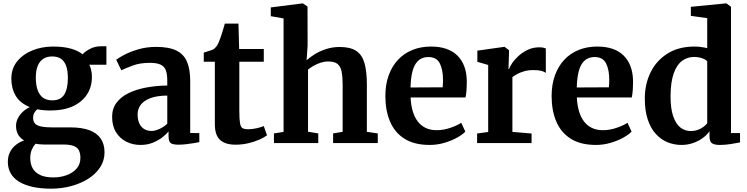

<svg xmlns="http://www.w3.org/2000/svg" viewBox="-20 -839 4383 1126"><path d="M279 267.5Q218.5 267.5 171.5 257Q124.5 246.5 92 226.8Q59.5 207 42.8 177.5Q26 148 26 110Q26 78 38.5 53.2Q51 28.5 72.8 11Q94.5 -6.5 121.5 -15.5Q97 -29.5 85.5 -51.2Q74 -73 74 -101Q74 -123 84.2 -144Q94.5 -165 112.8 -182.5Q131 -200 155 -211Q98 -233.5 72.2 -277Q46.5 -320.5 46.5 -377.5Q46.5 -437 80.5 -479Q114.5 -521 170.2 -543.5Q226 -566 291 -566Q350 -566 393.2 -554.5Q436.5 -543 464.5 -520.5Q476 -535 505.5 -551.2Q535 -567.5 570.5 -567.5H604V-459.5H503.5Q508.5 -450.5 511.8 -439.2Q515 -428 517 -415.5Q519 -403 519 -389.5Q519.5 -329.5 490 -284.8Q460.5 -240 406.5 -215.5Q352.5 -191 277.5 -191Q256 -191 235.8 -192.8Q215.5 -194.5 198 -198Q187 -188 180.5 -176Q174 -164 174 -149Q174 -116.5 199 -104.2Q224 -92 284 -92H392Q459 -92 503.8 -75.5Q548.5 -59 570.8 -26.2Q593 6.5 593 54.5Q593 103 567.2 142.2Q541.5 181.5 497.2 209.5Q453 237.5 396.5 252.5Q340 267.5 279 267.5ZM293.5 201.5Q333.5 201.5 369.5 188.8Q405.5 176 428.5 150.5Q451.5 125 451.5 87Q451.5 60 442.5 42.5Q433.5 25 411.5 16.8Q389.5 8.5 350 8.5H238Q224.5 8.5 211.8 7.2Q199 6 188 4Q175 19 166.2 39.5Q157.5 60 157.5 88Q157.5 123.5 172 148.8Q186.5 174 216.5 187.8Q246.5 201.5 293.5 201.5ZM287 -250.5Q336 -250.5 357 -284.8Q378 -319 378 -380.5Q378 -424 368 -452.2Q358 -480.5 337.5 -494.2Q317 -508 286 -508Q256 -508 234.5 -494.5Q213 -481 201.5 -453.5Q190 -426 190 -383.5Q190 -343 200 -313Q210 -283 231.2 -266.8Q252.5 -250.5 287 -250.5Z M803.5 11Q758.5 11 720.8 -8Q683 -27 660.2 -63.8Q637.5 -100.5 637.5 -154Q637.5 -201.5 663 -236Q688.5 -270.5 733.2 -292.5Q778 -314.5 836.5 -325.5Q895 -336.5 961 -337.5V-365.5Q961 -403 952.8 -426Q944.5 -449 922.2 -459.8Q900 -470.5 858 -470.5Q801 -470.5 758.2 -454.5Q715.5 -438.5 691.5 -427L661.5 -488.5Q674 -499 707.8 -517Q741.5 -535 790.2 -549.5Q839 -564 896 -564Q971 -564 1014.5 -542.5Q1058 -521 1076.8 -476.8Q1095.5 -432.5 1095.5 -364V-59L1149 -58.5V-5.5Q1137.5 -3 1116.2 0.5Q1095 4 1071 6.8Q1047 9.5 1027 9.5Q993 9.5 980.8 -0.2Q968.5 -10 968.5 -40.5V-68.5Q956.5 -53 933.2 -34.5Q910 -16 877.2 -2.5Q844.5 11 803.5 11ZM869 -71Q890 -71 916.2 -83.2Q942.5 -95.5 961 -113.5V-278.5Q900 -278 861.5 -263.2Q823 -248.5 805 -223.8Q787 -199 787 -169Q787 -137 797.2 -115Q807.5 -93 826 -82Q844.5 -71 869 -71Z M1362 9.5Q1300.5 9.5 1270.2 -18.8Q1240 -47 1240 -111V-477H1175V-530.5Q1186.5 -534.5 1198.5 -538Q1210.5 -541.5 1221 -545.2Q1231.5 -549 1238 -554.5Q1244.5 -560.5 1249.5 -567Q1254.5 -573.5 1258.5 -582Q1262.5 -590.5 1267 -601.5Q1272 -614 1277.8 -631.5Q1283.5 -649 1289 -667.5Q1294.5 -686 1298.5 -700.5H1378.5L1382.5 -551.5H1527V-477H1383.5V-192Q1383.5 -140.5 1387.5 -117Q1391.5 -93.5 1402.8 -87.2Q1414 -81 1436 -81Q1460 -81 1485.8 -87Q1511.5 -93 1527 -99.5L1546 -45.5Q1529 -32.5 1500 -19.8Q1471 -7 1435.2 1.2Q1399.5 9.5 1362 9.5Z M1643 -65.5V-731L1568 -744V-795.5L1753 -819H1756.5L1783.5 -800.5L1784 -572L1778 -485.5Q1795 -501.5 1824.2 -520Q1853.5 -538.5 1891.5 -551Q1929.5 -563.5 1972 -563.5Q2035 -563.5 2069.5 -540.2Q2104 -517 2117.8 -468Q2131.5 -419 2131.5 -343V-66L2195.5 -56.5V0H1933.5V-56.5L1989.5 -66V-342.5Q1989.5 -390 1983.2 -420Q1977 -450 1959 -464.2Q1941 -478.5 1905.5 -478.5Q1883 -478.5 1861 -471.5Q1839 -464.5 1819.8 -453.5Q1800.5 -442.5 1786.5 -431V-66.5L1846.5 -56.5V0H1586.5V-56.5Z M2500 11Q2409.5 11 2352 -25.5Q2294.5 -62 2267.2 -126.8Q2240 -191.5 2240 -275.5Q2240 -343.5 2259.5 -397.2Q2279 -451 2314.5 -488.8Q2350 -526.5 2399 -546.2Q2448 -566 2507.5 -566Q2608.5 -566 2662 -513.5Q2715.5 -461 2717.5 -366Q2717.5 -333 2715.8 -309.2Q2714 -285.5 2710 -267.5H2388Q2390 -222.5 2400.5 -187Q2411 -151.5 2430.2 -126.5Q2449.5 -101.5 2477 -88.5Q2504.5 -75.5 2541 -75.5Q2581 -75.5 2621.8 -89.5Q2662.5 -103.5 2685 -119L2709 -67Q2693 -50 2660.8 -32Q2628.5 -14 2586.5 -1.5Q2544.5 11 2500 11ZM2387.5 -326 2576 -327Q2577 -337 2577.5 -348.5Q2578 -360 2578 -370.5Q2578 -431 2559 -467.8Q2540 -504.5 2492 -504.5Q2470.5 -504.5 2452 -496Q2433.5 -487.5 2419.5 -467.8Q2405.5 -448 2397.2 -413.2Q2389 -378.5 2387.5 -326Z M2778 0V-56L2843 -65V-458L2779.5 -476.5V-542L2935 -564H2939.5L2965 -544.5V-522.5L2962 -434.5H2965Q2969.5 -447.5 2983.5 -468.5Q2997.5 -489.5 3020.8 -510.8Q3044 -532 3074.8 -546.8Q3105.5 -561.5 3143 -561.5Q3156.5 -561.5 3166 -559.5Q3175.5 -557.5 3181 -555V-411.5Q3171.5 -419 3154.2 -423.5Q3137 -428 3108.5 -428Q3077.5 -428 3053.8 -421Q3030 -414 3013 -404.8Q2996 -395.5 2985 -387V-65.5L3097.5 -56V0Z M3475 11Q3384.5 11 3327 -25.5Q3269.5 -62 3242.2 -126.8Q3215 -191.5 3215 -275.5Q3215 -343.5 3234.5 -397.2Q3254 -451 3289.5 -488.8Q3325 -526.5 3374 -546.2Q3423 -566 3482.5 -566Q3583.5 -566 3637 -513.5Q3690.5 -461 3692.5 -366Q3692.5 -333 3690.8 -309.2Q3689 -285.5 3685 -267.5H3363Q3365 -222.5 3375.5 -187Q3386 -151.5 3405.2 -126.5Q3424.5 -101.5 3452 -88.5Q3479.5 -75.5 3516 -75.5Q3556 -75.5 3596.8 -89.5Q3637.5 -103.5 3660 -119L3684 -67Q3668 -50 3635.8 -32Q3603.5 -14 3561.5 -1.5Q3519.5 11 3475 11ZM3362.5 -326 3551 -327Q3552 -337 3552.5 -348.5Q3553 -360 3553 -370.5Q3553 -431 3534 -467.8Q3515 -504.5 3467 -504.5Q3445.5 -504.5 3427 -496Q3408.5 -487.5 3394.5 -467.8Q3380.5 -448 3372.2 -413.2Q3364 -378.5 3362.5 -326Z M3977 11Q3933 11 3894.2 -5Q3855.5 -21 3825.5 -54.2Q3795.5 -87.5 3778.5 -139Q3761.5 -190.5 3761.5 -261.5Q3761.5 -345 3795.2 -414.2Q3829 -483.5 3894.5 -524.8Q3960 -566 4053.5 -566Q4074 -566 4093 -563.2Q4112 -560.5 4127.5 -556.5V-732.5L4031.5 -746V-799L4235.5 -819H4240.5L4267 -799V-58.5H4320V-4Q4299 0.5 4265.8 5.8Q4232.5 11 4201.5 11Q4172 11 4156.5 1.8Q4141 -7.5 4141 -40.5V-69.5Q4125.5 -47 4100.2 -28.8Q4075 -10.5 4043.5 0.2Q4012 11 3977 11ZM4030.5 -70.5Q4053.5 -70.5 4072.5 -77.5Q4091.5 -84.5 4105.5 -95Q4119.5 -105.5 4127.5 -116V-479Q4120 -489.5 4098.2 -497.2Q4076.5 -505 4051 -505Q4012 -505 3981 -482.8Q3950 -460.5 3931.8 -410.8Q3913.5 -361 3912.5 -278Q3912 -204 3927.8 -158Q3943.5 -112 3970.2 -91.2Q3997 -70.5 4030.5 -70.5Z"/></svg>

Font: Merriweather 28pt
Style: Bold
Weight: 700
Version: Version 2.100